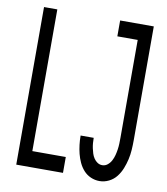

<svg xmlns="http://www.w3.org/2000/svg" viewBox="-83 -805 766 882"><g transform="rotate(10 300.0 -363.5)"><path d="M440 8Q419 8 399.5 -0.5Q380 -9 366 -24.5Q352 -40 343 -59.5Q334 -79 329 -99Q324 -119 321.5 -140Q319 -161 319 -182Q319 -183 319 -183Q319 -183 319 -183H380Q380 -170 381 -158Q382 -146 384.5 -134.5Q387 -123 390.5 -111.5Q394 -100 401 -89.5Q408 -79 418 -72.5Q428 -66 440 -66Q454 -66 465 -75Q476 -84 482.5 -96.5Q489 -109 492.5 -122.5Q496 -136 498 -149.5Q500 -163 500.5 -177Q501 -191 501 -205V-661H406V-735H563V-205Q563 -182 561.5 -159Q560 -136 555 -114Q550 -92 541.5 -70.5Q533 -49 519 -31Q505 -13 484 -2.5Q463 8 440 8ZM51 0V-735H113V-74H269V0Z"/></g></svg>

Font: Iosevka SS04 Extended
Style: Regular
Weight: 400
Width: 7
Monospace: yes
Designer: Belleve Invis
Foundry: Belleve Invis
Version: Version 19.0.0; ttfautohint (v1.8.4)